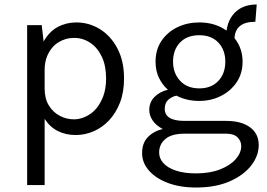

<svg xmlns="http://www.w3.org/2000/svg" viewBox="-20 -590 1189 856"><path d="M179 235H101V-478H166L174.5 -405Q199.5 -449.5 237.5 -469.8Q275.5 -490 320 -490Q377.5 -490 426 -459.8Q474.5 -429.5 503.8 -373.5Q533 -317.5 533 -240Q533 -179 514.8 -132.2Q496.5 -85.5 466 -53.2Q435.5 -21 397 -4.5Q358.5 12 318 12Q273 12 237.8 -5.8Q202.5 -23.5 179 -60ZM309 -58Q348 -58 384 -83Q420 -108 440.5 -161.5Q453 -195.5 453 -240Q453 -297 433.8 -337.5Q414.5 -378 382 -399.5Q349.5 -421 310 -421Q271.5 -421 239.5 -400.8Q207.5 -380.5 190 -339.5Q179 -312.5 179 -278V-195Q179 -150 198 -119.5Q217 -89 246.8 -73.5Q276.5 -58 309 -58Z M854.5 246Q781.5 246 727.5 225.2Q673.5 204.5 643.5 169.8Q613.5 135 613.5 93Q613.5 48 639 21.5Q664.5 -5 705.5 -15Q675.5 -30.5 660.5 -53Q645.5 -75.5 645.5 -100Q645.5 -134.5 669 -158Q692.5 -181.5 728.5 -190Q703.5 -212 688.5 -243.5Q673.5 -275 673.5 -315Q673.5 -369 700.2 -408.2Q727 -447.5 771.2 -468.8Q815.5 -490 868.5 -490Q939 -490 990 -453.5Q997.5 -507.5 1032.5 -538.8Q1067.5 -570 1124.5 -570L1118.5 -493Q1029.5 -493 1025.5 -420Q1061.5 -375 1061.5 -315Q1061.5 -262 1034.8 -222.8Q1008 -183.5 964.2 -161.8Q920.5 -140 868.5 -140Q811.5 -140 767 -163.5Q746.5 -159.5 730.5 -145.5Q714.5 -131.5 714.5 -105Q714.5 -51 802.5 -51H988.5Q1056 -51 1094.8 -22.5Q1133.5 6 1133.5 57Q1133.5 104.5 1100 147.8Q1066.5 191 1004 218.5Q941.5 246 854.5 246ZM854.5 183Q916 183 961.2 165.2Q1006.5 147.5 1031 119.5Q1055.5 91.5 1055.5 61Q1055.5 39.5 1039.5 22.8Q1023.5 6 988.5 6H802.5Q745.5 6 717.5 29.5Q689.5 53 689.5 90Q689.5 116 708.2 137Q727 158 763.8 170.5Q800.5 183 854.5 183ZM868.5 -196Q922 -196 953.2 -229Q984.5 -262 984.5 -315Q984.5 -367.5 953.5 -400.2Q922.5 -433 868.5 -433Q814 -433 782.8 -400.5Q751.5 -368 751.5 -315Q751.5 -264 782.8 -230Q814 -196 868.5 -196Z"/></svg>

Font: Betina Sans
Style: Regular
Weight: 400
Designer: Jonathan Pinhorn (font) & Cristiano Sobral (main changes)
Version: Version 2.001;April 28, 2021;FontCreator 13.0.0.2655 32-bit;